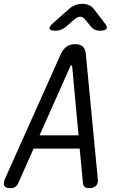

<svg xmlns="http://www.w3.org/2000/svg" viewBox="-41 -970 661 1000"><path d="M391 -16 374 -196H134L54 -16Q48 -3 38.5 3.5Q29 10 12 10Q-11 10 -18.5 -3Q-26 -16 -14 -41L276 -689Q288 -714 305.5 -727Q323 -740 350 -740Q377 -740 390.5 -727Q404 -714 406 -689L468 -41Q472 -16 459.5 -3Q447 10 424 10Q407 10 400 3.5Q393 -3 391 -16ZM368 -265 335 -624Q334 -630 330.5 -630Q327 -630 325 -624L165 -265ZM249 -810Q220 -810 217 -820.5Q214 -831 238 -852L318 -923Q334 -937 351.5 -943.5Q369 -950 388 -950Q407 -950 422 -943.5Q437 -937 448 -923L503 -851Q520 -831 514 -820.5Q508 -810 479 -810Q465 -810 453.5 -815Q442 -820 434 -830L401 -870Q390 -883 377 -883Q364 -883 348 -870L303 -831Q291 -821 277.5 -815.5Q264 -810 249 -810Z"/></svg>

Font: Maple Mono Light
Style: Italic
Weight: 300
Italic angle: -10°
Monospace: yes
Designer: subframe7536
Version: Version 7.000